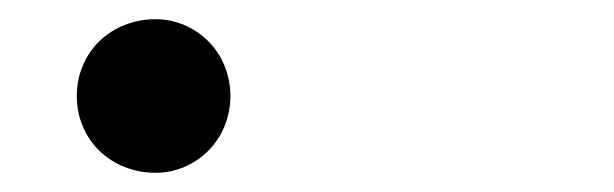

<svg xmlns="http://www.w3.org/2000/svg" viewBox="-20 -415 640 200"><path d="M142 -235C184 -235 220 -269 220 -315C220 -361 184 -395 142 -395C96 -395 60 -361 60 -315C60 -269 96 -235 142 -235Z"/></svg>

Font: Eudonet ExtraBold
Style: Regular
Weight: 800
Designer: Mikhail Sharanda
Foundry: Mikhail Sharanda
Version: Version 4.503;Glyphs 3.1.2 (3151)